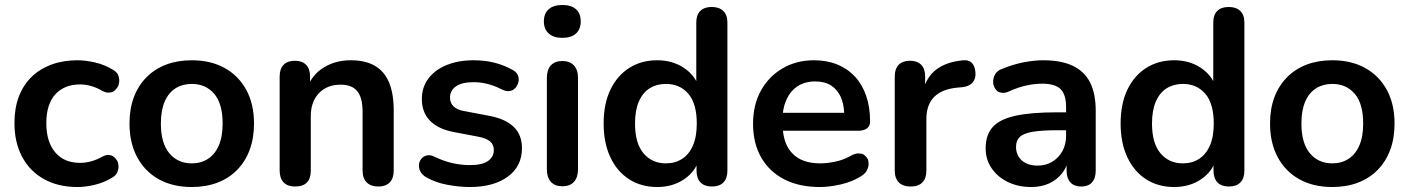

<svg xmlns="http://www.w3.org/2000/svg" viewBox="-20 -741 5658 771"><path d="M291 10Q214 10 157 -21.5Q100 -53 69 -111Q38 -169 38 -247Q38 -306 55.5 -352.5Q73 -399 106 -431.5Q139 -464 186 -481.5Q233 -499 291 -499Q324 -499 362.5 -490Q401 -481 435 -460Q451 -450 455 -438.5Q459 -427 459 -418Q459 -413 457 -403Q455 -393 445.5 -382.5Q436 -372 427.5 -370.5Q419 -369 416 -369Q404 -369 391 -376Q369 -389 346 -395.5Q323 -402 302 -402Q269 -402 244 -391.5Q219 -381 201.5 -361.5Q184 -342 175 -313Q166 -284 166 -246Q166 -172 201.5 -129.5Q237 -87 302 -87Q323 -87 345.5 -93Q368 -99 391 -112Q404 -119 415 -119Q418 -119 426.5 -117Q435 -115 444 -104.5Q453 -94 454.5 -85Q456 -76 456 -72Q456 -61 451 -49Q446 -37 431 -28Q398 -8 361 1Q324 10 291 10Z M750 10Q674 10 618 -21Q562 -52 531 -109.5Q500 -167 500 -245Q500 -304 517.5 -350.5Q535 -397 568 -430.5Q601 -464 647 -481.5Q693 -499 750 -499Q826 -499 882 -468Q938 -437 969 -380Q1000 -323 1000 -245Q1000 -186 982.5 -139Q965 -92 932 -58.5Q899 -25 853 -7.5Q807 10 750 10ZM750 -85Q787 -85 815 -103Q843 -121 858.5 -156.5Q874 -192 874 -245Q874 -325 840 -364.5Q806 -404 750 -404Q713 -404 685 -386.5Q657 -369 641.5 -333.5Q626 -298 626 -245Q626 -166 660 -125.5Q694 -85 750 -85Z M1165 8Q1135 8 1119 -8.5Q1103 -25 1103 -56V-434Q1103 -465 1119 -481Q1135 -497 1164 -497Q1193 -497 1209 -481Q1225 -465 1225 -434V-366L1214 -391Q1236 -444 1282.5 -471.5Q1329 -499 1388 -499Q1447 -499 1485 -477Q1523 -455 1542 -410.5Q1561 -366 1561 -298V-56Q1561 -25 1545 -8.5Q1529 8 1499 8Q1469 8 1452.5 -8.5Q1436 -25 1436 -56V-292Q1436 -349 1414.5 -375Q1393 -401 1348 -401Q1293 -401 1260.5 -366.5Q1228 -332 1228 -275V-56Q1228 8 1165 8Z M1867 10Q1824 10 1776 1Q1728 -8 1690 -30Q1674 -40 1667.5 -53.5Q1661 -67 1662.5 -80.5Q1664 -94 1672.5 -104Q1681 -114 1694.5 -117Q1708 -120 1724 -112Q1764 -93 1799 -85.5Q1834 -78 1868 -78Q1916 -78 1939.5 -94.5Q1963 -111 1963 -138Q1963 -161 1947.5 -173.5Q1932 -186 1901 -192L1801 -211Q1739 -223 1706.5 -256.5Q1674 -290 1674 -343Q1674 -391 1700.5 -426Q1727 -461 1774 -480Q1821 -499 1882 -499Q1926 -499 1964.5 -489.5Q2003 -480 2039 -460Q2054 -452 2059.5 -439Q2065 -426 2062 -412.5Q2059 -399 2050 -388.5Q2041 -378 2027.5 -375.5Q2014 -373 1997 -381Q1966 -397 1937.5 -404Q1909 -411 1883 -411Q1834 -411 1810.5 -394Q1787 -377 1787 -349Q1787 -328 1801 -314Q1815 -300 1844 -295L1944 -276Q2009 -264 2042.5 -232Q2076 -200 2076 -146Q2076 -73 2019 -31.5Q1962 10 1867 10Z M2238 7Q2208 7 2192 -11Q2176 -29 2176 -61V-428Q2176 -461 2192 -478.5Q2208 -496 2238 -496Q2268 -496 2284.5 -478.5Q2301 -461 2301 -428V-61Q2301 -29 2285 -11Q2269 7 2238 7ZM2238 -589Q2203 -589 2183.5 -606.5Q2164 -624 2164 -655Q2164 -687 2183.5 -704Q2203 -721 2238 -721Q2274 -721 2293 -704Q2312 -687 2312 -655Q2312 -624 2293 -606.5Q2274 -589 2238 -589Z M2619 10Q2555 10 2506.5 -21Q2458 -52 2431 -109.5Q2404 -167 2404 -245Q2404 -324 2431 -380.5Q2458 -437 2506.5 -468Q2555 -499 2619 -499Q2680 -499 2725.5 -469Q2771 -439 2787 -390H2776V-650Q2776 -681 2792 -697Q2808 -713 2838 -713Q2868 -713 2884.5 -697Q2901 -681 2901 -650V-56Q2901 -25 2885 -8.5Q2869 8 2839 8Q2809 8 2793 -8.5Q2777 -25 2777 -56V-134L2788 -104Q2773 -52 2727 -21Q2681 10 2619 10ZM2654 -85Q2691 -85 2719 -103Q2747 -121 2762.5 -156.5Q2778 -192 2778 -245Q2778 -325 2744 -364.5Q2710 -404 2654 -404Q2617 -404 2589 -386.5Q2561 -369 2545.5 -333.5Q2530 -298 2530 -245Q2530 -166 2564 -125.5Q2598 -85 2654 -85Z M3272 10Q3189 10 3129 -21Q3069 -52 3036.5 -109Q3004 -166 3004 -244Q3004 -320 3035.5 -377Q3067 -434 3122.5 -466.5Q3178 -499 3249 -499Q3301 -499 3342.5 -482Q3384 -465 3413.5 -433Q3443 -401 3458.5 -355.5Q3474 -310 3474 -253Q3474 -235 3461.5 -225.5Q3449 -216 3426 -216H3124Q3130 -158 3161 -126Q3199 -85 3274 -85Q3300 -85 3332.5 -91.5Q3365 -98 3394 -114Q3413 -125 3427 -125Q3429 -125 3438 -124Q3447 -123 3456.5 -113Q3466 -103 3467 -94Q3468 -85 3468 -82Q3468 -71 3461.5 -57.5Q3455 -44 3437 -33Q3402 -11 3356.5 -0.5Q3311 10 3272 10ZM3357 -350Q3343 -381 3317.5 -397.5Q3292 -414 3254 -414Q3212 -414 3182.5 -394.5Q3153 -375 3138 -340Q3127 -317 3124 -288H3370Q3368 -324 3357 -350Z M3637 8Q3606 8 3589.5 -8.5Q3573 -25 3573 -56V-434Q3573 -465 3589 -481Q3605 -497 3634 -497Q3663 -497 3679 -481Q3695 -465 3695 -434V-371H3685Q3699 -431 3740 -462Q3781 -493 3849 -499Q3870 -501 3882.5 -488.5Q3895 -476 3897 -450Q3899 -425 3885.5 -409.5Q3872 -394 3845 -391L3823 -389Q3762 -383 3731 -351.5Q3700 -320 3700 -263V-56Q3700 -25 3684 -8.5Q3668 8 3637 8Z M4121 10Q4068 10 4026.5 -10.5Q3985 -31 3961.5 -66Q3938 -101 3938 -145Q3938 -199 3966 -230.5Q3994 -262 4057 -276Q4120 -290 4226 -290H4261V-311Q4261 -361 4239 -383Q4217 -405 4165 -405Q4136 -405 4102.5 -398Q4069 -391 4032 -374Q4019 -368 4008 -368Q4003 -368 3993.5 -370.5Q3984 -373 3976 -385.5Q3968 -398 3968 -413Q3968 -428 3976 -442.5Q3984 -457 4003 -464Q4049 -483 4091.5 -491Q4134 -499 4169 -499Q4241 -499 4287.5 -477Q4334 -455 4357 -410.5Q4380 -366 4380 -296V-56Q4380 -25 4365 -8.5Q4350 8 4322 8Q4294 8 4278.5 -8.5Q4263 -25 4263 -56V-77Q4256 -59 4244 -44Q4223 -18 4192 -4Q4161 10 4121 10ZM4128 -212Q4091 -206 4075.5 -191.5Q4060 -177 4060 -151Q4060 -118 4083 -97Q4106 -76 4147 -76Q4180 -76 4205.5 -91.5Q4231 -107 4246 -134Q4261 -161 4261 -196V-218H4227Q4165 -218 4128 -212Z M4695 10Q4631 10 4582.5 -21Q4534 -52 4507 -109.5Q4480 -167 4480 -245Q4480 -324 4507 -380.5Q4534 -437 4582.5 -468Q4631 -499 4695 -499Q4756 -499 4801.5 -469Q4847 -439 4863 -390H4852V-650Q4852 -681 4868 -697Q4884 -713 4914 -713Q4944 -713 4960.5 -697Q4977 -681 4977 -650V-56Q4977 -25 4961 -8.5Q4945 8 4915 8Q4885 8 4869 -8.5Q4853 -25 4853 -56V-134L4864 -104Q4849 -52 4803 -21Q4757 10 4695 10ZM4730 -85Q4767 -85 4795 -103Q4823 -121 4838.5 -156.5Q4854 -192 4854 -245Q4854 -325 4820 -364.5Q4786 -404 4730 -404Q4693 -404 4665 -386.5Q4637 -369 4621.5 -333.5Q4606 -298 4606 -245Q4606 -166 4640 -125.5Q4674 -85 4730 -85Z M5330 10Q5254 10 5198 -21Q5142 -52 5111 -109.5Q5080 -167 5080 -245Q5080 -304 5097.5 -350.5Q5115 -397 5148 -430.5Q5181 -464 5227 -481.5Q5273 -499 5330 -499Q5406 -499 5462 -468Q5518 -437 5549 -380Q5580 -323 5580 -245Q5580 -186 5562.5 -139Q5545 -92 5512 -58.5Q5479 -25 5433 -7.5Q5387 10 5330 10ZM5330 -85Q5367 -85 5395 -103Q5423 -121 5438.5 -156.5Q5454 -192 5454 -245Q5454 -325 5420 -364.5Q5386 -404 5330 -404Q5293 -404 5265 -386.5Q5237 -369 5221.5 -333.5Q5206 -298 5206 -245Q5206 -166 5240 -125.5Q5274 -85 5330 -85Z"/></svg>

Font: Nunito
Style: Bold
Weight: 700
Designer: Vernon Adams
Foundry: Vernon Adams
Version: Version 3.602